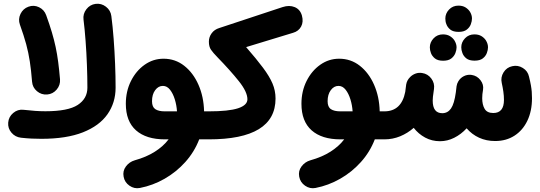

<svg xmlns="http://www.w3.org/2000/svg" viewBox="-20 -686 2862 1017"><path d="M23.4 -36.6Q25.9 -67.4 50 -87.6Q74.2 -107.9 104 -104.5Q139.2 -100.6 166.5 -98.6Q193.8 -96.7 220.7 -96.7Q340.3 -96.7 391.6 -130.1Q442.9 -163.6 442.9 -221.7Q442.9 -277.8 440.4 -342.5Q438 -407.2 433.3 -469.7Q428.7 -532.2 422.4 -582Q418.5 -612.3 437.5 -637Q456.5 -661.6 486.3 -665.5Q516.6 -669.4 541.3 -650.4Q565.9 -631.3 569.8 -601.1Q577.1 -545.4 582 -480Q586.9 -414.6 589.6 -347.9Q592.3 -281.2 592.3 -221.7Q592.3 -142.1 549.3 -80.8Q506.3 -19.5 419.2 14.9Q332 49.3 199.7 49.3Q172.9 49.3 147.7 48.1Q122.6 46.9 91.3 43.5Q60.5 40 40.8 16.8Q21 -6.3 23.4 -36.6ZM85.4 -555.7Q75.2 -584.5 88.6 -612.3Q102.1 -640.1 130.4 -650.4Q159.2 -661.1 186.8 -647.7Q214.4 -634.3 224.6 -605.5Q242.7 -555.7 254.6 -515.4Q266.6 -475.1 274.7 -437.3Q282.7 -399.4 288.1 -358.4Q293.5 -317.4 297.9 -266.1Q300.3 -235.4 280.3 -211.7Q260.3 -188 230 -185.5Q199.2 -183.1 175.8 -202.9Q152.3 -222.7 149.9 -252.9Q145 -314.5 137.9 -360.6Q130.9 -406.7 118.7 -451.9Q106.4 -497.1 85.4 -555.7Z M853.5 52.2Q754.4 52.2 700.4 4.4Q646.5 -43.5 646.5 -136.2Q646.5 -202.6 673.6 -256.8Q700.7 -311 746.1 -343Q791.5 -375 846.2 -375Q908.2 -375 955.8 -337.6Q1003.4 -300.3 1031.2 -237.1Q1059.1 -173.8 1061 -96.2H1085.4Q1116.2 -96.2 1137.7 -74.5Q1159.2 -52.7 1159.2 -22Q1159.2 8.3 1137.7 30.3Q1116.2 52.2 1085.4 52.2H1035.2Q1009.3 119.1 961.4 172.4Q913.6 225.6 851.6 261Q789.6 296.4 721.2 309.6Q691.4 315.4 665.8 297.6Q640.1 279.8 634.8 250Q628.9 219.7 647 195.6Q665 171.4 693.8 163.1Q755.4 146 800.3 117.4Q845.2 88.9 873 52.2ZM852.5 -96.2H917.5Q915.5 -128.4 906 -159.4Q896.5 -190.4 880.6 -210.7Q864.7 -231 842.8 -231Q818.8 -231 802 -208.5Q785.2 -186 785.2 -149.9Q785.2 -119.6 802.5 -107.9Q819.8 -96.2 852.5 -96.2Z M1010.7 -22Q1010.7 -52.7 1033 -74.5Q1055.2 -96.2 1085.4 -96.2Q1191.4 -96.2 1241 -112.5Q1290.5 -128.9 1290.5 -160.2Q1290.5 -199.2 1245.1 -256.1Q1199.7 -313 1131.3 -383.3Q1108.9 -406.2 1097.7 -422.4Q1086.4 -438.5 1086.4 -465.3Q1086.4 -489.7 1101.1 -509.8Q1115.7 -529.8 1141.6 -537.6L1476.6 -648.4Q1512.7 -660.2 1541.3 -648.2Q1569.8 -636.2 1579.1 -604Q1588.4 -570.3 1575 -545.4Q1561.5 -520.5 1532.2 -512.2L1283.7 -436.5Q1338.9 -373 1373 -327.4Q1407.2 -281.7 1423.3 -243.9Q1439.5 -206.1 1439.5 -164.1Q1439.5 52.2 1085.4 52.2Q1055.2 52.2 1033 30.3Q1010.7 8.3 1010.7 -22Z M1783.7 52.2Q1684.6 52.2 1630.6 4.4Q1576.7 -43.5 1576.7 -136.2Q1576.7 -202.6 1603.8 -256.8Q1630.9 -311 1676.3 -343Q1721.7 -375 1776.4 -375Q1838.4 -375 1886 -337.6Q1933.6 -300.3 1961.4 -237.1Q1989.3 -173.8 1991.2 -96.2H2015.6Q2046.4 -96.2 2067.9 -74.5Q2089.4 -52.7 2089.4 -22Q2089.4 8.3 2067.9 30.3Q2046.4 52.2 2015.6 52.2H1965.3Q1939.5 119.1 1891.6 172.4Q1843.8 225.6 1781.7 261Q1719.7 296.4 1651.4 309.6Q1621.6 315.4 1595.9 297.6Q1570.3 279.8 1564.9 250Q1559.1 219.7 1577.1 195.6Q1595.2 171.4 1624 163.1Q1685.5 146 1730.5 117.4Q1775.4 88.9 1803.2 52.2ZM1782.7 -96.2H1847.7Q1845.7 -128.4 1836.2 -159.4Q1826.7 -190.4 1810.8 -210.7Q1794.9 -231 1772.9 -231Q1749 -231 1732.2 -208.5Q1715.3 -186 1715.3 -149.9Q1715.3 -119.6 1732.7 -107.9Q1750 -96.2 1782.7 -96.2Z M1941.4 -22Q1941.4 -52.7 1963.4 -74.5Q1985.4 -96.2 2015.6 -96.2Q2106.4 -96.2 2126.5 -199.2Q2127.9 -213.9 2131.3 -236.8V-237.8Q2131.8 -238.3 2131.8 -239.3Q2131.8 -239.3 2131.8 -239.7Q2135.7 -261.2 2151.9 -277.3Q2152.3 -277.8 2152.8 -278.3Q2152.8 -278.3 2152.8 -278.3Q2165 -290.5 2181.6 -296.4Q2198.2 -302.2 2215.8 -299.3Q2246.1 -294.9 2264.6 -270Q2283.2 -245.1 2278.8 -214.8Q2274.4 -186.5 2273.2 -173.8Q2272 -161.1 2272 -153.3Q2272 -86.4 2322.8 -86.4Q2351.6 -86.4 2368.9 -111.3Q2386.2 -136.2 2394.5 -196.8Q2395.5 -210.9 2398.4 -229.5Q2400.4 -243.2 2407.7 -255.4Q2407.7 -255.9 2408.2 -255.9Q2408.7 -256.3 2408.7 -256.8Q2418.9 -273.4 2436.8 -282.5Q2454.6 -291.5 2474.6 -289.6Q2476.1 -289.6 2477.5 -289.1H2478.5Q2507.3 -284.7 2525.1 -261.2Q2543 -237.8 2538.6 -210.9Q2537.1 -198.7 2535.2 -187Q2534.2 -175.8 2534.2 -165.5Q2534.2 -131.3 2547.1 -109.4Q2560.1 -87.4 2592.8 -87.4Q2649.4 -87.4 2649.4 -156.7Q2649.4 -178.2 2646.2 -200.4Q2643.1 -222.7 2637.7 -246.6Q2630.9 -276.4 2647.2 -302.7Q2663.6 -329.1 2693.4 -335.4Q2723.1 -342.3 2749.5 -325.9Q2775.9 -309.6 2782.2 -279.8Q2789.1 -252 2792.2 -233.6Q2795.4 -215.3 2796.6 -200.2Q2797.9 -185.1 2797.9 -166Q2797.9 -97.7 2773.4 -46.6Q2749 4.4 2705.1 32.7Q2661.1 61 2602.5 61Q2556.2 61 2517.8 43.5Q2479.5 25.9 2451.7 -6.3Q2421.9 25.9 2385.7 43.9Q2349.6 62 2310.5 62Q2267.6 62 2231.9 42.7Q2196.3 23.4 2171.4 -8.8Q2139.2 19.5 2099.6 35.9Q2060.1 52.2 2015.6 52.2Q1985.4 52.2 1963.4 30.3Q1941.4 8.3 1941.4 -22ZM2338.9 -587.9Q2338.9 -614.7 2358.6 -635.5Q2378.4 -656.2 2408.2 -656.2Q2430.2 -656.2 2445.3 -647Q2460.4 -637.7 2469.2 -624Q2480 -606.4 2480 -587.9Q2480 -574.2 2473.9 -557.6Q2467.8 -541 2452.4 -529.1Q2437 -517.1 2409.2 -517.1Q2380.4 -517.1 2365.5 -529.1Q2350.6 -541 2344.7 -557.1Q2341.3 -564.9 2340.1 -573Q2338.9 -581.1 2338.9 -587.9ZM2256.8 -435.1Q2256.8 -461.9 2276.6 -482.9Q2296.4 -503.9 2326.2 -503.9Q2348.1 -503.9 2363.3 -494.6Q2378.4 -485.4 2387.2 -471.7Q2398.4 -453.1 2398.4 -435.1Q2398.4 -421.4 2392.1 -404.8Q2385.7 -388.2 2370.4 -376.2Q2355 -364.3 2327.1 -364.3Q2298.8 -364.3 2283.7 -376.5Q2268.6 -388.7 2262.7 -404.8Q2256.8 -420.4 2256.8 -435.1ZM2423.3 -435.5Q2423.3 -462.4 2443.1 -483.2Q2462.9 -503.9 2492.7 -503.9Q2514.6 -503.9 2529.8 -494.9Q2544.9 -485.8 2553.7 -472.2Q2564.9 -454.1 2564.9 -435.5Q2564.9 -421.9 2558.8 -405.3Q2552.7 -388.7 2537.4 -376.7Q2522 -364.7 2493.7 -364.7Q2465.3 -364.7 2450.2 -376.7Q2435.1 -388.7 2429.2 -405.3Q2423.3 -420.9 2423.3 -435.5Z"/></svg>

Font: Mikhak ExtraBold
Style: Regular
Weight: 800
Designer: Amin Abedi
Version: Version 3.3